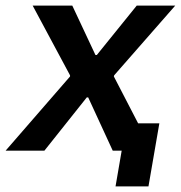

<svg xmlns="http://www.w3.org/2000/svg" viewBox="-53 -540 648 688"><path d="M-33 0H106L258 -191H263L351 0H383L361 128H479L518 -98H442L355 -266L356 -270L575 -520H437L294 -343H289L206 -520H64L198 -270V-266Z"/></svg>

Font: Fixel Display SemiBold
Style: Italic
Weight: 600
Italic angle: -10°
Designer: AlfaBravo + MacPaw
Foundry: Kyrylo Tkachov, Marchela Mozhyna, Serhii Makarenko, Maria Weinstein, Zakhar Kryvoshyya
Version: Version 1.210;Glyphs 3.2 (3217)